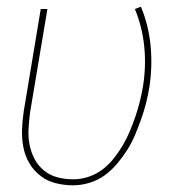

<svg xmlns="http://www.w3.org/2000/svg" viewBox="-20 -547 540 575"><path d="M199 8Q172 8 146.5 1.5Q121 -5 101 -20.5Q81 -36 68 -58Q55 -80 50 -106Q45 -132 46 -159Q47 -186 51 -213L102 -520H122L70 -210Q67 -186 65.5 -161.5Q64 -137 68.5 -114Q73 -91 83.5 -71Q94 -51 111.5 -36.5Q129 -22 152 -16Q175 -10 200 -10Q222 -10 245 -17.5Q268 -25 287 -39.5Q306 -54 321 -73Q336 -92 348 -112.5Q360 -133 369 -154.5Q378 -176 385.5 -198Q393 -220 398.5 -242Q404 -264 408 -287Q418 -348 412 -407.5Q406 -467 384 -520L402 -527Q425 -472 431 -410Q437 -348 427 -284Q423 -260 417 -236.5Q411 -213 402.5 -189.5Q394 -166 384.5 -143Q375 -120 361 -98Q347 -76 330.5 -56.5Q314 -37 293.5 -22Q273 -7 248 0.5Q223 8 199 8Z"/></svg>

Font: Iosevka Term Curly Th Obl
Style: Regular
Weight: 100
Italic angle: -9°
Designer: Belleve Invis
Foundry: Belleve Invis
Version: Version 32.3.0